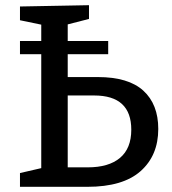

<svg xmlns="http://www.w3.org/2000/svg" viewBox="-20 -720 662 740"><path d="M57 0V-53L139 -72V-511H57V-562H139V-625L57 -642V-695L323 -700V-647L241 -626V-562H397V-511H241V-423H357Q475 -423 532.5 -370.5Q590 -318 590 -223Q590 -121 522 -60.5Q454 0 317 0ZM343 -352H241V-75H318Q399 -75 442.5 -111.5Q486 -148 486 -220Q486 -352 343 -352Z"/></svg>

Font: Bitter Medium
Style: Regular
Weight: 500
Designer: Sol Matas, and Bitter project Authors
Foundry: Sol Matas
Version: Version 2.001